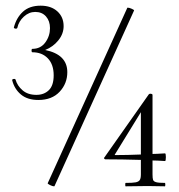

<svg xmlns="http://www.w3.org/2000/svg" viewBox="-20 -655 629 676"><path d="M217 -401Q217 -361 190 -332Q163 -303 115 -303Q77 -303 54 -322Q31 -341 23 -372Q22 -376 28 -377Q34 -378 35 -374Q41 -353 59.5 -337Q78 -321 108 -321Q135 -321 152 -337.5Q169 -354 169 -390Q169 -428 148.5 -449.5Q128 -471 94 -471Q91 -471 91 -477Q91 -483 94 -483Q123 -483 139.5 -505.5Q156 -528 156 -556Q156 -581 142 -597Q128 -613 104 -613Q82 -613 64 -596.5Q46 -580 41 -557Q40 -554 36 -554Q33 -554 30.5 -555.5Q28 -557 29 -559Q38 -593 61 -614Q84 -635 123 -635Q160 -635 182 -615Q204 -595 204 -563Q204 -536 185.5 -513Q167 -490 139 -479Q217 -463 217 -401ZM170 1Q165 1 156 -3.5Q147 -8 148 -10L428 -627Q428 -628 430 -628Q435 -628 444 -624Q453 -620 452 -618L172 0Q172 1 170 1ZM517 -90V-41Q517 -27 519 -21.5Q521 -16 530 -13.5Q539 -11 561 -11Q562 -9 562 -5Q562 -1 561 1L500 0L422 1Q421 1 421 -5Q421 -11 422 -11Q447 -11 457.5 -13Q468 -15 472 -21Q476 -27 476 -41V-92Q408 -94 351 -94Q349 -94 347 -96.5Q345 -99 347 -100L504 -323Q506 -325 509 -325Q512 -325 514.5 -324Q517 -323 517 -321V-113Q529 -113 561 -115Q564 -115 564 -102Q564 -88 561 -88Q533 -90 517 -90ZM476 -111V-260L385 -112Q382 -109 387 -109Q428 -109 476 -111Z"/></svg>

Font: Cormorant Upright
Style: Regular
Weight: 400
Designer: Christian Thalmann (Catharsis Fonts)
Foundry: Catharsis Fonts
Version: Version 3.302